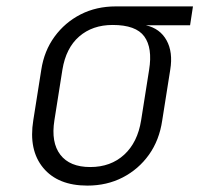

<svg xmlns="http://www.w3.org/2000/svg" viewBox="-20 -570 640 600"><path d="M253 10Q161 10 115 -45.5Q69 -101 84 -194L109 -352Q118 -411 150.5 -455.5Q183 -500 232 -525Q281 -550 342 -550H583L574 -491H436Q480 -481 500.5 -444Q521 -407 512 -352L487 -194Q478 -132 445.5 -86.5Q413 -41 363.5 -15.5Q314 10 253 10ZM262 -48Q326 -48 368 -86.5Q410 -125 421 -194L446 -352Q457 -420 431 -456Q405 -492 332 -492Q269 -492 227.5 -456Q186 -420 175 -352L150 -194Q139 -125 168.5 -86.5Q198 -48 262 -48Z"/></svg>

Font: JetBrains Mono NL ExtraLight
Style: Italic
Weight: 200
Italic angle: -9°
Monospace: yes
Designer: Philipp Nurullin, Konstantin Bulenkov
Foundry: JetBrains
Version: Version 2.305; ttfautohint (v1.8.4.7-5d5b)